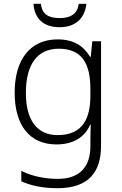

<svg xmlns="http://www.w3.org/2000/svg" viewBox="-20 -749 639 1009"><path d="M434 -729H394C387 -677 353 -654 294 -654C233 -654 201 -675 195 -729H156C161 -652 208 -606 293 -606C377 -606 426 -653 434 -729ZM283 -542C137 -542 57 -434 57 -262C57 -87 139 10 276 10C362 10 424 -25 454 -94H457C456 -69 455 -39 455 -11V20C455 125 401 191 284 191C208 191 142 174 92 149V204C142 226 202 240 282 240C444 240 511 157 511 17V-532H465L457 -451H453C419 -508 366 -542 283 -542ZM289 -493C410 -493 455 -416 455 -281V-246C455 -127 415 -39 283 -39C175 -39 116 -117 116 -261C116 -408 174 -493 289 -493Z"/></svg>

Font: Noto Sans Telugu Light
Style: Regular
Weight: 300
Designer: Jelle Bosma - Monotype Design Team
Foundry: Monotype Imaging Inc.
Version: Version 2.005